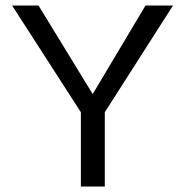

<svg xmlns="http://www.w3.org/2000/svg" viewBox="-20 -678 673 698"><path d="M361 -270V0H274V-270L24 -658H120L317 -336L509 -658H609Z"/></svg>

Font: Ysabeau Infant Medium
Style: Regular
Weight: 500
Designer: Christian Thalmann (Catharsis Fonts)
Version: Version 0.003